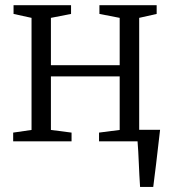

<svg xmlns="http://www.w3.org/2000/svg" viewBox="-20 -558 674 758"><path d="M533 180Q531.5 157 530.2 133.2Q529 109.5 528 86Q527 62.5 525.8 40.5Q524.5 18.5 523 -0.5L479.5 -45.5H612Q609.5 -23.5 606.8 -1Q604 21.5 601.5 44.5Q599 67.5 596.2 90.2Q593.5 113 590.5 135.5Q587.5 158 585 180ZM32 0V-34.5L104.5 -45V-487.5L33.5 -503V-537.5H260.5V-503L181 -487.5V-300.5H452.5V-487.5L372.5 -503V-537.5H598.5V-503L529.5 -487.5V-45L601.5 -34.5V0H371V-34.5L452.5 -45V-256.5H181V-45L262.5 -34.5V0Z"/></svg>

Font: Merriweather 60pt Light
Style: Regular
Weight: 300
Version: Version 2.100